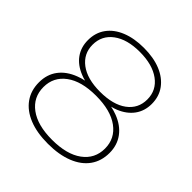

<svg xmlns="http://www.w3.org/2000/svg" viewBox="-187 -850 1001 1001"><g transform="rotate(45 313.5 -350.0)"><path d="M313 4Q231 4 173 -19.5Q115 -43 84 -86.5Q53 -130 53 -190Q53 -248 84 -289.5Q115 -331 173 -353Q193 -361 217 -366Q200 -370 186 -376Q133 -397 105.5 -435.5Q78 -474 78 -526Q78 -581 107 -621Q136 -661 189 -682.5Q242 -704 313 -704Q385 -704 437.5 -682.5Q490 -661 519.5 -621Q549 -581 549 -526Q549 -474 521 -435.5Q493 -397 441 -376Q426 -370 409 -366Q433 -361 454 -353Q512 -331 543 -289Q574 -247 574 -190Q574 -130 543 -86.5Q512 -43 453 -19.5Q394 4 313 4ZM313 -26Q421 -26 481 -70Q541 -114 541 -189Q541 -263 481 -307Q421 -351 313 -351Q206 -351 146.5 -307Q87 -263 87 -189Q87 -114 146.5 -70Q206 -26 313 -26ZM313 -380Q409 -380 462.5 -419.5Q516 -459 516 -526Q516 -594 461 -634Q406 -674 313 -674Q220 -674 166 -634Q112 -594 112 -526Q112 -460 165 -420Q218 -380 313 -380Z"/></g></svg>

Font: Montserrat Thin ExtraLight
Style: Regular
Weight: 250
Version: Version 9.000